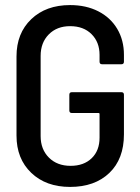

<svg xmlns="http://www.w3.org/2000/svg" viewBox="-20 -728 551 756"><path d="M45 -194V-506Q45 -597 103 -652.5Q161 -708 256 -708Q319 -708 367 -683.5Q415 -659 441.5 -614.5Q468 -570 468 -512V-485Q468 -475 458 -475H382Q372 -475 372 -485V-512Q372 -562 340.5 -593.5Q309 -625 256 -625Q204 -625 172 -592.5Q140 -560 140 -508V-192Q140 -140 172.5 -107.5Q205 -75 258 -75Q310 -75 341 -105Q372 -135 372 -186V-279Q372 -283 368 -283H263Q253 -283 253 -293V-355Q253 -365 263 -365H458Q468 -365 468 -355V-199Q468 -102 410.5 -47Q353 8 256 8Q161 8 103 -47.5Q45 -103 45 -194Z"/></svg>

Font: Barlow Semi Condensed Medium
Style: Regular
Weight: 500
Width: 4
Designer: Jeremy Tribby
Foundry: Tribby Type
Version: Version 1.422; ttfautohint (v1.8)